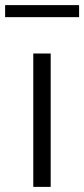

<svg xmlns="http://www.w3.org/2000/svg" viewBox="-55 -730 329 750"><path d="M75 0V-521H143V0ZM-35 -663V-710H254V-663Z"/></svg>

Font: Raleway Thin
Style: Regular
Weight: 400
Version: Version 4.026